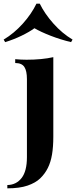

<svg xmlns="http://www.w3.org/2000/svg" viewBox="-63 -840 416 1048"><path d="M-23 188V170Q26 169 55 131.5Q84 94 84 18V-408Q84 -453 70 -474.5Q56 -496 20 -496V-517Q52 -514 82 -514Q123 -514 160 -517.5Q197 -521 228 -528V-94Q228 -39 221 3Q214 45 198 77Q182 109 156 134Q131 158 87.5 173Q44 188 -23 188ZM154 -820Q181 -765 228.5 -711.5Q276 -658 333 -624L325 -610Q267 -624 213 -645Q159 -666 125 -686Q98 -666 54.5 -645Q11 -624 -35 -610L-43 -624Q14 -658 61.5 -711Q109 -764 136 -820Z"/></svg>

Font: Playfair Display
Style: Bold
Weight: 700
Designer: Claus Eggers Sørensen
Foundry: Claus Eggers Sørensen
Version: Version 1.203